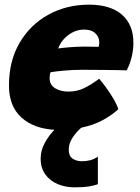

<svg xmlns="http://www.w3.org/2000/svg" viewBox="-20 -552 600 824"><path d="M400 120.5V238.5Q387.5 243.5 363.2 247.8Q339 252 300 252Q261 252 228 238.2Q195 224.5 174.8 197Q154.5 169.5 154.5 129Q154.5 93.5 172.2 61.2Q190 29 213.5 5Q124.5 0 71.5 -48.2Q18.5 -96.5 18.5 -185Q18.5 -290.5 64.2 -368.5Q110 -446.5 188 -489.2Q266 -532 362.5 -532Q453.5 -532 503 -489.2Q552.5 -446.5 552.5 -368.5Q552.5 -338.5 545 -307Q537.5 -275.5 523.5 -250Q516 -250.5 490.2 -251Q464.5 -251.5 432.2 -251.8Q400 -252 372.2 -252.2Q344.5 -252.5 334 -252.5Q293 -252.5 255.2 -249Q217.5 -245.5 197 -242Q193 -232 193 -216.5Q193 -188 216.2 -173.5Q239.5 -159 273.5 -159Q311 -159 341.8 -174.2Q372.5 -189.5 405.5 -214Q408 -211.5 419.2 -197.5Q430.5 -183.5 444.5 -163.2Q458.5 -143 470.8 -121.5Q483 -100 487.5 -83Q459.5 -57.5 420.5 -36.2Q381.5 -15 329 -4Q310 11.5 292.5 37.2Q275 63 275 89.5Q275 118 292 129Q309 140 331 140Q349.5 140 366.5 135.8Q383.5 131.5 400 120.5ZM230 -344Q246 -346.5 274.5 -349Q303 -351.5 339.5 -352Q360.5 -352 379 -351.5Q397.5 -351 403.5 -351Q405 -356 405.5 -361.5Q406 -367 406 -372.5Q405 -394 388.8 -409.5Q372.5 -425 341.5 -425Q313 -425 289.8 -412.2Q266.5 -399.5 251 -380.8Q235.5 -362 230 -344Z"/></svg>

Font: Grandstander ExtraBold
Style: Italic
Weight: 800
Italic angle: -15°
Designer: Tyler Finck
Foundry: Etcetera Type Co
Version: Version 1.200; ttfautohint (v1.8.3)